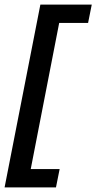

<svg xmlns="http://www.w3.org/2000/svg" viewBox="-42 -687 420 837"><path d="M134 -667H358L342 -587H216L92 50H218L202 130H-22Z"/></svg>

Font: Lisu Bosa Black
Style: Italic
Weight: 900
Italic angle: -19°
Designer: David Morse, Annie Olsen, Victor Gaultney, Frank Grießhammer (Latin)
Foundry: SIL International
Version: Version 2.000